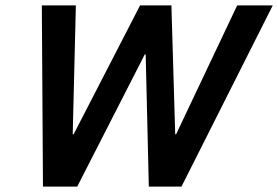

<svg xmlns="http://www.w3.org/2000/svg" viewBox="-20 -695 1036 715"><path d="M140 0 135.8 -675H262.5L250.8 -195H254.2L501.7 -675H618.3L632.5 -195H635.8L863.3 -675H995.8L655.8 0H534.2L522.5 -492.5H519.2L267.5 0Z"/></svg>

Font: Funnel Sans SemiBold
Style: Italic
Weight: 600
Italic angle: -14.036°
Designer: NORD ID, Kristian Moeller
Foundry: Dicotype
Version: Version 1.000